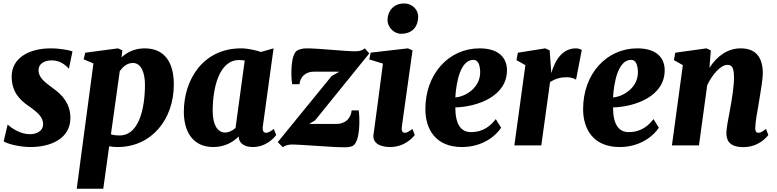

<svg xmlns="http://www.w3.org/2000/svg" viewBox="-20 -851 4550 1124"><path d="M1.5 -23.9C20 -9.3 95.2 9.8 158.2 9.8C275.9 9.8 392.1 -38.6 392.1 -160.6C392.1 -243.2 345.7 -294.4 293.5 -332C233.4 -375 205.6 -400.9 205.6 -440.4C205.6 -479.5 242.2 -497.6 283.7 -497.6C335.9 -497.6 370.6 -463.4 383.3 -448.7L404.3 -549.8C387.7 -557.1 330.6 -567.9 277.3 -567.9C148.4 -567.9 48.3 -510.7 48.3 -402.8C48.3 -311.5 98.6 -264.2 144 -232.9C199.7 -194.3 232.4 -165 232.4 -125.5C232.4 -80.6 190.4 -65.4 155.3 -65.4C97.7 -65.4 46.4 -101.6 24.9 -122.1Z M619.1 5.4C635.3 8.3 651.9 9.8 668.5 9.8C866.7 9.8 997.6 -151.4 997.6 -356.4C997.6 -490.7 939.9 -567.9 827.1 -567.9C766.1 -567.9 721.7 -543.5 691.4 -515.1L696.3 -556.2L670.9 -567.9L479 -542.5L469.7 -503.9L526.9 -479.5L429.2 253.9H584.5ZM629.4 -64.9 681.2 -435.1C699.7 -460.4 724.1 -482.4 758.3 -482.4C807.1 -482.4 828.6 -423.3 828.6 -356C828.6 -207.5 790 -58.1 681.2 -58.1C659.7 -58.1 643.1 -60.1 629.4 -64.9Z M1056.2 -196.3C1056.2 -84 1106.4 9.8 1228.5 9.8C1296.4 9.8 1345.2 -20 1377 -51.8C1378.4 -11.7 1411.6 9.8 1460 9.8C1536.6 9.8 1584.5 -43 1596.7 -60.5L1583 -96.2C1559.6 -78.1 1546.9 -73.7 1537.6 -73.7C1522.9 -73.7 1515.6 -84.5 1518.6 -110.8L1581.5 -567.9L1507.3 -546.9C1477.5 -557.1 1430.2 -567.9 1391.1 -567.9C1169.9 -567.9 1056.2 -386.2 1056.2 -196.3ZM1297.4 -75.2C1252.9 -75.2 1225.1 -121.6 1225.1 -201.7C1225.1 -332 1260.7 -499.5 1379.4 -499.5C1391.1 -499.5 1401.9 -498.5 1412.6 -496.6L1358.9 -102.1C1341.3 -86.4 1320.3 -75.2 1297.4 -75.2Z M1636.2 11.2C1648.4 -1.5 1674.3 -4.9 1689 -4.9C1749.5 -4.9 1919.9 11.2 1996.1 11.2C2021.5 11.2 2039.1 7.3 2047.4 1.5C2089.8 -26.9 2086.4 -159.2 2080.1 -204.6H2038.6C2034.2 -160.6 2004.4 -125.5 1949.7 -125.5H1789.6L1824.7 -146.5L2141.6 -538.1L2115.7 -567.9C2102.1 -556.2 2085 -550.8 2059.1 -550.8C1997.6 -550.8 1849.6 -567.9 1772.9 -567.9C1748 -567.9 1731 -560.5 1723.1 -557.1C1679.7 -538.6 1682.6 -403.3 1690.4 -357.9H1733.4C1736.8 -398.9 1766.6 -431.6 1818.8 -431.6L1966.8 -431.2L1921.4 -405.8L1606 -19Z M2327.6 -653.3C2397 -653.3 2426.8 -697.8 2428.2 -752C2429.2 -791 2397 -830.6 2345.2 -830.6C2285.2 -830.6 2250 -788.1 2248.5 -734.9C2247.6 -694.3 2284.2 -653.3 2327.6 -653.3ZM2166.5 -63C2160.2 -20.5 2194.3 9.8 2263.7 9.8C2349.1 9.8 2396.5 -45.9 2408.2 -60.5L2394.5 -96.2C2372.1 -79.6 2360.8 -73.7 2349.6 -73.7C2335 -73.7 2329.1 -86.9 2332.5 -110.8L2395 -556.2L2368.2 -567.9L2150.4 -543L2141.6 -503.4L2221.7 -478.5C2196.8 -291 2178.2 -140.6 2166.5 -63Z M2470.2 -210C2470.7 -98.6 2527.3 9.8 2684.1 9.8C2809.6 9.8 2886.7 -60.5 2913.6 -103.5L2882.3 -153.8C2856.4 -120.1 2814.5 -77.6 2736.8 -77.6C2680.2 -77.6 2645.5 -120.6 2645.5 -222.2C2768.6 -225.1 2952.6 -284.7 2947.8 -445.8C2944.8 -514.6 2898.4 -567.9 2787.1 -567.9C2607.9 -567.9 2469.2 -418.5 2470.2 -210ZM2645.5 -280.8C2650.9 -371.6 2675.8 -500.5 2751 -500.5C2776.9 -500.5 2789.1 -477.1 2791 -432.6C2793.9 -336.4 2702.6 -284.2 2645.5 -280.8Z M2991.2 0H3148.9L3200.2 -371.1C3232.9 -390.6 3260.7 -398.9 3299.8 -398.9C3318.4 -398.9 3345.7 -391.6 3352.1 -383.8L3385.7 -558.1C3380.9 -561.5 3368.7 -567.9 3351.6 -567.9C3272.9 -567.9 3229.5 -500 3207.5 -422.9L3197.8 -556.2L3171.9 -567.9L3011.7 -542.5L3003.4 -499L3055.7 -469.7Z M3393.6 -210C3394 -98.6 3450.7 9.8 3607.4 9.8C3732.9 9.8 3810.1 -60.5 3836.9 -103.5L3805.7 -153.8C3779.8 -120.1 3737.8 -77.6 3660.2 -77.6C3603.5 -77.6 3568.8 -120.6 3568.8 -222.2C3691.9 -225.1 3876 -284.7 3871.1 -445.8C3868.2 -514.6 3821.8 -567.9 3710.4 -567.9C3531.2 -567.9 3392.6 -418.5 3393.6 -210ZM3568.8 -280.8C3574.2 -371.6 3599.1 -500.5 3674.3 -500.5C3700.2 -500.5 3712.4 -477.1 3714.4 -432.6C3717.3 -336.4 3626 -284.2 3568.8 -280.8Z M3913.6 0H4071.8L4120.1 -352.1C4150.4 -416.5 4199.7 -471.2 4238.3 -471.2C4264.2 -471.2 4275.9 -456.5 4276.9 -402.8C4277.8 -346.2 4264.2 -268.6 4254.9 -216.3C4244.6 -161.6 4232.4 -100.6 4232.4 -73.2C4232.4 -35.6 4243.7 10.3 4331.5 10.3C4419.4 10.3 4467.3 -46.4 4478 -60.5L4464.4 -96.2C4440.9 -78.6 4431.2 -73.7 4420.4 -73.7C4410.6 -73.7 4401.4 -77.1 4401.4 -100.6C4401.4 -136.7 4413.6 -196.8 4421.9 -246.6C4431.2 -301.3 4445.8 -391.1 4445.8 -420.4C4445.8 -529.8 4391.6 -567.9 4316.4 -567.9C4239.3 -567.9 4176.3 -522 4133.3 -453.6L4141.1 -556.2L4115.7 -567.9L3933.1 -542.5L3925.3 -499L3977.5 -469.7Z"/></svg>

Font: Merriweather
Style: Heavy Italic
Weight: 900
Italic angle: -7.5°
Designer: Eben Sorkin
Foundry: Eben Sorkin
Version: Version 1.001